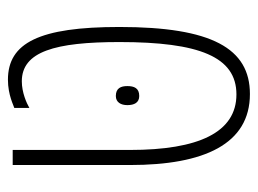

<svg xmlns="http://www.w3.org/2000/svg" viewBox="-103 -535 650 484"><g transform="rotate(-90 222.0 -293.0)"><path d="M227 12C342 12 396 -84 396 -317C396 -519 356 -598 263 -598C224 -598 197 -583 192 -582V-544C204 -551 231 -563 259 -563C334 -563 358 -479 358 -317C358 -116 321 -22 226 -22C130 -22 86 -118 86 -290V-586H48V-290C48 -103 101 12 227 12ZM199 -297C199 -280 205 -267 222 -267C242 -267 247 -280 247 -297C247 -313 242 -326 222 -326C206 -326 199 -313 199 -297Z"/></g></svg>

Font: Noto Sans Hebrew ExtraCondensed ExtraLight
Style: Regular
Weight: 200
Width: 2
Designer: Monotype Design Team
Foundry: Monotype Imaging Inc.
Version: Version 2.004